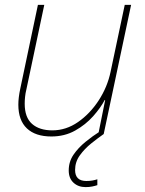

<svg xmlns="http://www.w3.org/2000/svg" viewBox="-20 -548 593 785"><path d="M190 10Q125 10 90 -23Q55 -56 55 -120Q55 -149 63 -186L135 -528H161L88 -183Q84 -167 82.5 -152Q81 -137 81 -124Q81 -68 111 -41.5Q141 -15 194 -15Q250 -15 299 -49Q348 -83 383.5 -137.5Q419 -192 432 -254L490 -528H516L404 0H382L410 -139H408Q392 -108 361 -73Q330 -38 287 -14Q244 10 190 10ZM330 217Q300 217 280.5 199Q261 181 261 149Q261 113 280.5 84.5Q300 56 329.5 32Q359 8 389 -11L404 0Q381 16 353.5 38Q326 60 306.5 87Q287 114 287 147Q287 192 333 192Q347 192 358 190Q369 188 378 185V209Q369 212 357 214.5Q345 217 330 217Z"/></svg>

Font: Noto Sans Thin
Style: Italic
Weight: 100
Italic angle: -12°
Designer: Monotype Design Team
Foundry: Monotype Imaging Inc.
Version: Version 2.013; ttfautohint (v1.8.4.7-5d5b)